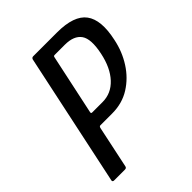

<svg xmlns="http://www.w3.org/2000/svg" viewBox="-192 -782 891 891"><g transform="rotate(-45 253.5 -336.5)"><path d="M498 -460Q485 -396 451 -343Q417 -290 366 -258Q315 -226 249 -226H172Q168 -226 166 -223.5Q164 -221 163 -217L119 -9Q117 0 107 0H35Q31 0 28.5 -2.5Q26 -5 27 -9L166 -664Q169 -673 178 -673H334Q445 -673 483.5 -621Q522 -569 498 -460ZM181 -303Q180 -298 182 -296.5Q184 -295 187 -295H255Q312 -295 352.5 -338.5Q393 -382 409 -459Q426 -540 402.5 -573.5Q379 -607 319 -607H253Q249 -607 247 -605.5Q245 -604 244 -598Z"/></g></svg>

Font: Glory Medium
Style: Italic
Weight: 500
Italic angle: -12°
Version: Version 1.011